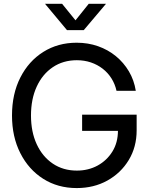

<svg xmlns="http://www.w3.org/2000/svg" viewBox="-20 -960 771 992"><path d="M376.5 11.7Q278.8 11.7 203.4 -36.1Q127.9 -84 85 -168.7Q42 -253.4 42 -363.3Q42 -474.6 85 -559.3Q127.9 -644 203.6 -691.7Q279.3 -739.3 376 -739.3Q435.1 -739.3 486.6 -721.2Q538.1 -703.1 578.6 -669.9Q619.1 -636.7 646 -591.3Q672.9 -545.9 681.6 -490.7H582Q574.2 -525.9 555.9 -554.9Q537.6 -584 510.5 -605Q483.4 -626 449.5 -637.5Q415.5 -648.9 377 -648.9Q306.2 -648.9 252.7 -612.8Q199.2 -576.7 169.7 -512.5Q140.1 -448.2 140.1 -363.3Q140.1 -278.8 169.7 -214.8Q199.2 -150.9 252.7 -114.7Q306.2 -78.6 377 -78.6Q436.5 -78.6 484.4 -104.7Q532.2 -130.9 560.8 -177.2Q589.4 -223.6 589.4 -285.2L618.7 -283.7H404.3V-367.7H686V-286.6Q686 -200.7 645.3 -133.3Q604.5 -65.9 534.7 -27.1Q464.8 11.7 376.5 11.7ZM300.8 -940.4 370.1 -855 438.5 -940.4H527.3V-939.9L412.6 -804.2H326.2L212.9 -939.9V-940.4Z"/></svg>

Font: Inter Cardless Display
Style: Regular
Weight: 400
Designer: Rasmus Andersson
Foundry: rsms
Version: Version 4.001;git-9221beed3